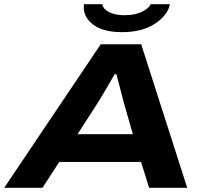

<svg xmlns="http://www.w3.org/2000/svg" viewBox="-45 -899 983 919"><path d="M539.1 -745.1Q449.7 -745.1 402.8 -780Q356 -814.9 356 -862.8Q356 -874 356.9 -878.9H444.8Q444.8 -872.1 452.1 -860.8Q463.4 -845.7 489.3 -835.9Q515.1 -826.2 550.8 -826.2Q602.1 -826.2 635.5 -843Q668.9 -859.9 675.8 -878.9H768.1Q758.8 -827.1 697.5 -786.1Q636.2 -745.1 539.1 -745.1ZM-24.9 0 437 -687H630.9L851.1 0H668.9L629.9 -124H238.8L158.2 0ZM326.2 -256.8H590.8L545.9 -414.1Q542.5 -426.8 528.3 -482.4Q514.2 -538.1 512.2 -543.9H503.9Q459 -465.3 426.8 -413.1Z"/></svg>

Font: Archivo Expanded
Style: Bold Italic
Weight: 700
Width: 7
Italic angle: -10°
Designer: Hector Gatti
Foundry: Omnibus-Type
Version: Version 2.001